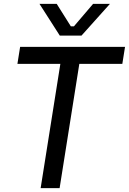

<svg xmlns="http://www.w3.org/2000/svg" viewBox="-20 -972 666 992"><path d="M288 0H190L295 -662H393ZM612 -642H70L84 -730H626ZM401 -788H289L184 -952H273L346 -836H362L461 -952H548Z"/></svg>

Font: Sora Variable Italic
Style: Regular
Weight: 400
Designer: Jonathan Barnbrook, Julián Moncada
Foundry: Barnbrook Fonts
Version: Version 2.000